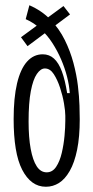

<svg xmlns="http://www.w3.org/2000/svg" viewBox="-20 -701 356 732"><path d="M155 11Q126 11 103.5 -5.5Q81 -22 64.5 -54Q48 -86 40 -134.5Q32 -183 32 -247Q32 -328 45 -383Q58 -438 83 -466Q108 -494 143 -494Q168 -494 186 -477.5Q204 -461 216 -428.5Q228 -396 236 -346H246Q244 -376 235.5 -409Q227 -442 213 -474.5Q199 -507 180 -536.5Q161 -566 135.5 -590Q110 -614 78 -628L92 -681Q140 -660 173 -625.5Q206 -591 227 -548.5Q248 -506 260 -461Q272 -416 277 -374Q282 -332 283 -298.5Q284 -265 284 -246Q284 -179 274 -130Q264 -81 246 -49.5Q228 -18 205 -3.5Q182 11 155 11ZM158 -44Q180 -44 194 -65Q208 -86 215.5 -118Q223 -150 226 -183Q229 -216 229 -241V-260Q229 -277 224 -306.5Q219 -336 209 -366.5Q199 -397 185 -418.5Q171 -440 151 -440Q135 -440 120.5 -419Q106 -398 97.5 -353.5Q89 -309 89 -238Q89 -177 97 -133.5Q105 -90 120 -67Q135 -44 158 -44ZM60 -559 222 -678 247 -646 85 -525Z"/></svg>

Font: Bricolage Grotesque 72pt Condensed ExtraLight
Style: Regular
Weight: 250
Width: 3
Designer: Mathieu Triay
Foundry: Atelier Triay
Version: Version 1.001;gftools[0.9.33.dev8+g029e19f]